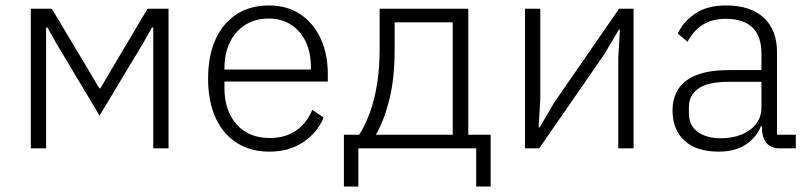

<svg xmlns="http://www.w3.org/2000/svg" viewBox="-20 -544 2963 704"><path d="M93 0V-512H170L301 -293L344 -220H348L391 -293L521 -512H598V0H542V-383V-443H537L505 -386L345 -120L186 -386L154 -443H149V-385V0Z M967 12Q899 12 848.5 -20Q798 -52 770.5 -112Q743 -172 743 -256Q743 -340 770.5 -400Q798 -460 848 -492Q898 -524 966 -524Q1032 -524 1080 -492.5Q1128 -461 1155 -404Q1182 -347 1182 -272V-245H803V-220Q803 -139 847 -88.5Q891 -38 970 -38Q1025 -38 1064.5 -64.5Q1104 -91 1125 -141L1167 -113Q1143 -57 1091.5 -22.5Q1040 12 967 12ZM966 -476Q916 -476 879.5 -453Q843 -430 823 -389Q803 -348 803 -294V-289H1120V-297Q1120 -351 1101 -391Q1082 -431 1047 -453.5Q1012 -476 966 -476Z M1241 140V-50H1297Q1320 -86 1337 -133.5Q1354 -181 1363 -238.5Q1372 -296 1372 -362V-512H1697V-50H1779V140H1726V0H1294V140ZM1358 -50H1640V-462H1427V-360Q1427 -255 1407 -176.5Q1387 -98 1358 -50Z M1905 0V-512H1961V-180L1955 -77H1959L2012 -168L2250 -512H2303V0H2247V-332L2253 -435H2249L2195 -344L1957 0Z M2898 0H2840Q2817 0 2802 -9.5Q2787 -19 2780.5 -36Q2774 -53 2774 -76V-103L2797 -81H2770Q2753 -39 2714 -13.5Q2675 12 2615 12Q2534 12 2490 -28Q2446 -68 2446 -139Q2446 -185 2467.5 -218Q2489 -251 2534.5 -269Q2580 -287 2654 -287H2772V-347Q2772 -411 2739 -443Q2706 -475 2641 -475Q2591 -475 2556.5 -453Q2522 -431 2501 -391L2465 -421Q2486 -465 2529.5 -494.5Q2573 -524 2643 -524Q2732 -524 2780.5 -479Q2829 -434 2829 -353V-50H2898ZM2772 -244H2652Q2576 -244 2541 -219.5Q2506 -195 2506 -152V-128Q2506 -84 2538.5 -60.5Q2571 -37 2623 -37Q2665 -37 2698.5 -50.5Q2732 -64 2752 -89.5Q2772 -115 2772 -149Z"/></svg>

Font: IBM Plex Sans Light
Style: Regular
Weight: 300
Designer: Mike Abbink, Paul van der Laan, Pieter van Rosmalen
Foundry: Bold Monday
Version: Version 3.201